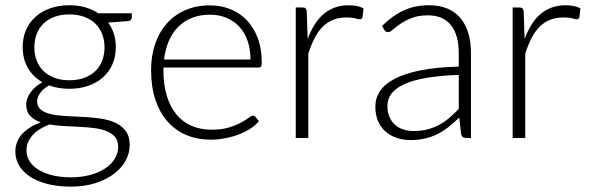

<svg xmlns="http://www.w3.org/2000/svg" viewBox="-20 -526 2246 732"><path d="M244.5 -220Q276.5 -220 301.5 -229.2Q326.5 -238.5 343.5 -255Q360.5 -271.5 369.5 -294.5Q378.5 -317.5 378.5 -345.5Q378.5 -373.5 369.2 -396.8Q360 -420 342.8 -436.5Q325.5 -453 300.8 -462Q276 -471 244.5 -471Q213 -471 188.2 -462Q163.5 -453 146.2 -436.5Q129 -420 120 -396.8Q111 -373.5 111 -345.5Q111 -317.5 120 -294.5Q129 -271.5 146.2 -255Q163.5 -238.5 188.2 -229.2Q213 -220 244.5 -220ZM430.5 33.5Q430.5 10 418.2 -4.2Q406 -18.5 385.5 -26.5Q365 -34.5 338.2 -37.8Q311.5 -41 282.2 -42.5Q253 -44 223.5 -45.5Q194 -47 168 -51.5Q149 -44 133 -34.2Q117 -24.5 105.5 -12Q94 0.5 87.5 15.2Q81 30 81 47Q81 69 92.2 87.8Q103.5 106.5 125.2 120.2Q147 134 178.5 142Q210 150 251 150Q289 150 321.8 141.5Q354.5 133 378.8 117.5Q403 102 416.8 80.5Q430.5 59 430.5 33.5ZM482.5 -475.5V-459Q482.5 -448 468.5 -445.5L392.5 -440Q406.5 -421 414 -397.5Q421.5 -374 421.5 -346.5Q421.5 -310.5 408.8 -281.2Q396 -252 372.8 -231.2Q349.5 -210.5 316.8 -199Q284 -187.5 244.5 -187.5Q202 -187.5 167 -200.5Q146 -188.5 133.8 -172.2Q121.5 -156 121.5 -140Q121.5 -118.5 136.8 -107Q152 -95.5 176.8 -90.2Q201.5 -85 233.2 -83.5Q265 -82 298 -80.2Q331 -78.5 362.8 -74Q394.5 -69.5 419.2 -58.2Q444 -47 459.2 -26.8Q474.5 -6.5 474.5 27Q474.5 58 459 86.5Q443.5 115 414.2 137Q385 159 343.5 172.2Q302 185.5 250.5 185.5Q198 185.5 158.5 174.8Q119 164 92.2 145.8Q65.5 127.5 52 103.5Q38.5 79.5 38.5 52.5Q38.5 13 64.5 -15.2Q90.5 -43.5 135.5 -59.5Q110.5 -68 95.2 -84.2Q80 -100.5 80 -128.5Q80 -139 84 -150.5Q88 -162 96 -173.2Q104 -184.5 115.5 -194.5Q127 -204.5 141.5 -212.5Q106 -233 86.2 -267Q66.5 -301 66.5 -346.5Q66.5 -382.5 79.2 -411.8Q92 -441 115.5 -462Q139 -483 171.8 -494.5Q204.5 -506 244.5 -506Q277.5 -506 305.2 -498Q333 -490 355 -475.5Z M935 -299Q935 -339 923.8 -370.8Q912.5 -402.5 892 -424.5Q871.5 -446.5 843.2 -458.2Q815 -470 781 -470Q742.5 -470 712 -458Q681.5 -446 659.2 -423.5Q637 -401 623.5 -369.5Q610 -338 605.5 -299ZM603 -268.5V-259Q603 -203 616 -160.5Q629 -118 653 -89.2Q677 -60.5 711 -46Q745 -31.5 787 -31.5Q824.5 -31.5 852 -39.8Q879.5 -48 898.2 -58.2Q917 -68.5 928 -76.8Q939 -85 944 -85Q950.5 -85 954 -80L967 -64Q955 -49 935.2 -36Q915.5 -23 891.2 -13.8Q867 -4.5 839.2 1Q811.5 6.5 783.5 6.5Q732.5 6.5 690.5 -11.2Q648.5 -29 618.5 -63Q588.5 -97 572.2 -146.2Q556 -195.5 556 -259Q556 -312.5 571.2 -357.8Q586.5 -403 615.2 -435.8Q644 -468.5 685.8 -487Q727.5 -505.5 780.5 -505.5Q822.5 -505.5 858.5 -491Q894.5 -476.5 921 -448.8Q947.5 -421 962.8 -380.5Q978 -340 978 -287.5Q978 -276.5 975 -272.5Q972 -268.5 965 -268.5Z M1153 -377.5Q1164.5 -408 1179.2 -431.8Q1194 -455.5 1213.2 -472Q1232.5 -488.5 1256.2 -497.2Q1280 -506 1309 -506Q1324.5 -506 1339.5 -503.2Q1354.5 -500.5 1366 -493.5L1362 -460.5Q1359.5 -452.5 1352.5 -452.5Q1346.5 -452.5 1334.2 -456Q1322 -459.5 1302 -459.5Q1273 -459.5 1250.8 -450.8Q1228.5 -442 1210.8 -424.5Q1193 -407 1179.8 -381.2Q1166.5 -355.5 1155.5 -322V0H1107.5V-497.5H1133Q1141.5 -497.5 1145 -494Q1148.5 -490.5 1149.5 -482Z M1729 -240.5Q1658 -238 1606.8 -229.2Q1555.5 -220.5 1522.2 -205.5Q1489 -190.5 1473 -169.8Q1457 -149 1457 -122.5Q1457 -97.5 1465.2 -79.2Q1473.5 -61 1487.2 -49.2Q1501 -37.5 1519 -32Q1537 -26.5 1556.5 -26.5Q1585.5 -26.5 1609.8 -32.8Q1634 -39 1654.8 -50.2Q1675.5 -61.5 1693.5 -77Q1711.5 -92.5 1729 -110.5ZM1436.5 -427Q1475.5 -466 1518.5 -486Q1561.5 -506 1616 -506Q1656 -506 1686 -493.2Q1716 -480.5 1735.8 -456.8Q1755.5 -433 1765.5 -399.2Q1775.5 -365.5 1775.5 -324V0H1756.5Q1741.5 0 1738 -14L1731 -78Q1710.5 -58 1690.2 -42Q1670 -26 1648 -15Q1626 -4 1600.5 2Q1575 8 1544.5 8Q1519 8 1495 0.5Q1471 -7 1452.2 -22.5Q1433.5 -38 1422.2 -62.2Q1411 -86.5 1411 -120.5Q1411 -152 1429 -179Q1447 -206 1485.5 -226Q1524 -246 1584.2 -258Q1644.5 -270 1729 -272V-324Q1729 -393 1699.2 -430.2Q1669.5 -467.5 1611 -467.5Q1575 -467.5 1549.8 -457.5Q1524.5 -447.5 1507 -435.5Q1489.5 -423.5 1478.5 -413.5Q1467.5 -403.5 1460 -403.5Q1454.5 -403.5 1451 -406Q1447.5 -408.5 1445 -412.5Z M1980 -377.5Q1991.5 -408 2006.2 -431.8Q2021 -455.5 2040.2 -472Q2059.5 -488.5 2083.2 -497.2Q2107 -506 2136 -506Q2151.5 -506 2166.5 -503.2Q2181.5 -500.5 2193 -493.5L2189 -460.5Q2186.5 -452.5 2179.5 -452.5Q2173.5 -452.5 2161.2 -456Q2149 -459.5 2129 -459.5Q2100 -459.5 2077.8 -450.8Q2055.5 -442 2037.8 -424.5Q2020 -407 2006.8 -381.2Q1993.5 -355.5 1982.5 -322V0H1934.5V-497.5H1960Q1968.5 -497.5 1972 -494Q1975.5 -490.5 1976.5 -482Z"/></svg>

Font: Lato 2
Style: Regular
Weight: 300
Designer: Lukasz Dziedzic with Adam Twardoch and Botio Nikoltchev
Foundry: tyPoland Lukasz Dziedzic
Version: Version 2.015; 2015-08-06; http://www.latofonts.com/